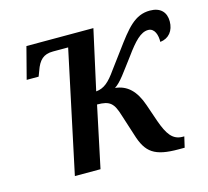

<svg xmlns="http://www.w3.org/2000/svg" viewBox="-85 -643 809 745"><g transform="rotate(-15 320.0 -270.5)"><path d="M545 4H569L579 -39H573C532 -39 513 -68 493 -124L469 -194C448 -255 416 -285 368 -290C394 -307 414 -339 456 -394C493 -445 520 -474 550 -474C576 -474 585 -444 584 -417C619 -421 640 -447 640 -485C640 -521 619 -545 576 -545C515 -545 481 -501 426 -426L377 -360C347 -317 326 -299 294 -296L347 -536H78L45 -409H93L101 -430C115 -471 134 -489 172 -489H233L129 0H232L284 -246C336 -246 350 -232 366 -179L393 -95C416 -19 449 4 545 4Z"/></g></svg>

Font: Noto Serif Condensed Medium
Style: Italic
Weight: 500
Width: 3
Italic angle: -12°
Designer: Monotype Design Team
Foundry: Monotype Imaging Inc.
Version: Version 2.013